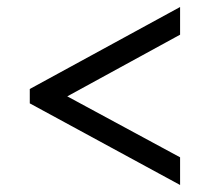

<svg xmlns="http://www.w3.org/2000/svg" viewBox="-20 -632 599 548"><path d="M494 -104 65 -337V-378L494 -612V-533L172 -357L494 -183Z"/></svg>

Font: Noto Serif Tamil
Style: Regular
Weight: 400
Designer: Indian Type Foundry, Tom Grace, and the Monotype Design Team
Foundry: Monotype Imaging Inc.
Version: Version 2.003